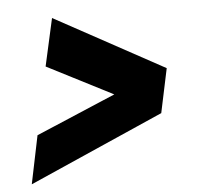

<svg xmlns="http://www.w3.org/2000/svg" viewBox="-43 -648 647 615"><g transform="rotate(-5 280.0 -340.5)"><path d="M146 -603 112 -450 413 -296 432 -388 67 -233 35 -78 468 -269 498 -411Z"/></g></svg>

Font: Roboto Serif Black
Style: Italic
Weight: 900
Italic angle: -10°
Version: Version 1.008